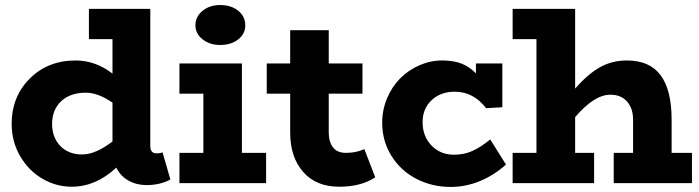

<svg xmlns="http://www.w3.org/2000/svg" viewBox="-20 -721 2751 756"><path d="M620.1 -121.1 650.9 -14.2Q610.4 7.8 557.1 7.8Q517.6 7.8 485.8 -10Q454.1 -27.8 438 -61Q357.4 14.2 262.2 14.2Q200.7 14.2 146.5 -17.6Q92.3 -49.3 59.1 -106.7Q25.9 -164.1 25.9 -232.9Q25.9 -340.3 97.2 -411.6Q168.5 -482.9 277.8 -482.9Q356 -482.9 422.9 -431.2V-566.9H330.1V-686H571.8V-146Q571.8 -117.2 596.2 -117.2Q610.4 -117.2 620.1 -121.1ZM185.1 -232.9Q185.1 -180.2 217.5 -146.2Q250 -112.3 306.2 -112.8Q358.4 -114.3 422.9 -164.1V-316.9Q366.2 -356 317.9 -356Q256.3 -356 220.7 -322.3Q185.1 -288.6 185.1 -232.9Z M846.7 -543.9Q805.7 -543.9 777.6 -566.2Q749.5 -588.4 749.5 -621.1Q749.5 -655.8 777.6 -678.5Q805.7 -701.2 846.7 -701.2Q890.1 -701.2 918 -678.7Q945.8 -656.2 945.8 -621.1Q945.8 -587.9 918 -565.9Q890.1 -543.9 846.7 -543.9ZM932.6 -119.1H1027.8V0H686.5V-119.1H780.8V-352.1H686.5V-471.2H932.6Z M1414.6 -133.8 1457.5 -22.9Q1402.3 14.2 1315.4 14.2Q1224.6 14.2 1173.6 -44.2Q1122.6 -102.5 1122.6 -199.2V-352.1H1030.3V-471.2H1122.6V-602.1H1274.4V-471.2H1407.2V-352.1H1274.4V-199.2Q1274.4 -162.6 1291 -140.9Q1307.6 -119.1 1342.3 -119.1Q1382.8 -119.1 1414.6 -133.8Z M1910.2 -171.9 1972.2 -73.2Q1926.8 -31.7 1870.4 -8.3Q1814 15.1 1754.9 15.1Q1680.7 15.1 1618.9 -17.1Q1557.1 -49.3 1521 -107.7Q1484.9 -166 1484.9 -237.8Q1484.9 -288.6 1504.2 -334.2Q1523.4 -379.9 1555.7 -412.4Q1587.9 -444.8 1631.3 -463.9Q1674.8 -482.9 1721.2 -482.9Q1766.1 -482.9 1797.6 -470.5Q1829.1 -458 1854 -432.1V-471.2H1958V-298.8L1894 -294.9Q1844.7 -359.9 1770 -359.9Q1715.3 -359.9 1679.7 -326.7Q1644 -293.5 1644 -240.2Q1644 -184.1 1679.2 -147.9Q1714.4 -111.8 1767.1 -111.8Q1807.1 -111.8 1839.8 -126.5Q1872.6 -141.1 1910.2 -171.9Z M2624.5 -119.1H2704.6V0H2396.5V-119.1H2472.7V-250Q2472.7 -294.4 2449 -321.3Q2425.3 -348.1 2383.3 -348.1Q2319.8 -348.1 2244.6 -259.8V-119.1H2319.3V0H1998.5V-119.1H2092.3V-566.9H1998.5V-686H2244.6V-372.1Q2295.4 -430.2 2342.8 -456.5Q2390.1 -482.9 2448.7 -482.9Q2538.1 -482.9 2581.3 -424.6Q2624.5 -366.2 2624.5 -250Z"/></svg>

Font: BioRhyme ExtraBold
Style: Regular
Weight: 800
Designer: Aoife Mooney
Foundry: Aoife Mooney Type
Version: Version 1.500;PS 001.500;hotconv 1.0.88;makeotf.lib2.5.64775